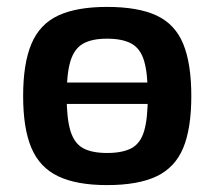

<svg xmlns="http://www.w3.org/2000/svg" viewBox="-20 -523 620 556"><path d="M116 -222V-284H459V-222ZM290 -503Q380 -503 433.5 -478Q487 -453 510.5 -396Q534 -339 534 -245Q534 -151 510.5 -94.5Q487 -38 433.5 -12.5Q380 13 290 13Q202 13 148.5 -12.5Q95 -38 71 -94.5Q47 -151 47 -245Q47 -339 71 -396Q95 -453 148.5 -478Q202 -503 290 -503ZM290 -411Q246 -411 220.5 -396.5Q195 -382 184 -346Q173 -310 173 -245Q173 -180 184 -144Q195 -108 220.5 -94Q246 -80 290 -80Q335 -80 361 -94Q387 -108 397.5 -144Q408 -180 408 -245Q408 -310 397.5 -346Q387 -382 361 -396.5Q335 -411 290 -411Z"/></svg>

Font: Exo 2 SemiBold
Style: Regular
Weight: 600
Designer: Natanael Gama
Foundry: Natanael Gama
Version: Version 2.010